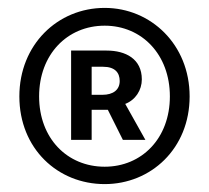

<svg xmlns="http://www.w3.org/2000/svg" viewBox="-20 -823 530 486"><path d="M245 -357C362 -357 460 -447 460 -579C460 -710 362 -803 245 -803C126 -803 29 -710 29 -579C29 -447 126 -357 245 -357ZM245 -401C150 -401 79 -473 79 -579C79 -685 150 -758 245 -758C339 -758 410 -685 410 -579C410 -473 339 -401 245 -401ZM160 -469H212V-545H253L291 -469H348L297 -560C323 -570 339 -595 339 -622C339 -674 298 -695 250 -695H160ZM212 -583V-654H241C271 -654 283 -639 283 -618C283 -596 267 -583 239 -583Z"/></svg>

Font: Noto Sans Japanese Medium
Style: Regular
Weight: 500
Designer: Ryoko NISHIZUKA (kana & ideographs); Paul D. Hunt (Latin, Greek & Cyrillic); Wenlong ZHANG (bopomofo); Sandoll Communica
Foundry: Adobe Systems Incorporated
Version: Version 1.000;PS 1;hotconv 1.0.78;makeotf.lib2.5.61930